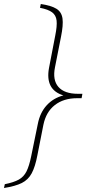

<svg xmlns="http://www.w3.org/2000/svg" viewBox="-59 -745 451 960"><path d="M145 -725Q198 -717 223.5 -701Q249 -685 253.5 -652.5Q258 -620 246 -561L216 -409Q203 -345 233 -310.5Q263 -276 331 -276H353L349 -254H327Q259 -254 215 -219.5Q171 -185 158 -121L128 31Q117 89 99.5 121.5Q82 154 50 170Q18 186 -39 195L-35 176Q10 167 35 153Q60 139 73.5 112Q87 85 97 36L130 -125Q141 -182 174.5 -218.5Q208 -255 258 -268Q166 -296 186 -405L217 -566Q227 -615 224 -642Q221 -669 201.5 -683.5Q182 -698 141 -706Z"/></svg>

Font: Piazzolla SC Thin
Style: Italic
Weight: 100
Italic angle: -11.3°
Designer: Juan Pablo del Peral
Foundry: Huerta Tipografica
Version: Version 1.330